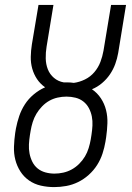

<svg xmlns="http://www.w3.org/2000/svg" viewBox="-20 -755 540 783"><path d="M201 8Q173 8 146.5 2Q120 -4 98.5 -19Q77 -34 63 -56Q49 -78 42.5 -103.5Q36 -129 37 -157Q38 -185 42 -213L45 -231Q50 -257 58.5 -282Q67 -307 81.5 -329.5Q96 -352 117.5 -370Q139 -388 164 -399Q144 -413 131 -432.5Q118 -452 111.5 -475Q105 -498 105.5 -523.5Q106 -549 110 -574L137 -735H198L170 -565Q166 -541 166.5 -517Q167 -493 175 -472.5Q183 -452 200 -437.5Q217 -423 240 -419Q244 -419 247.5 -419Q251 -419 255 -419Q261 -419 268 -418.5Q275 -418 281 -417Q304 -420 326.5 -431Q349 -442 365 -461Q381 -480 389.5 -502.5Q398 -525 402 -548L433 -735H494L462 -539Q458 -516 450 -494Q442 -472 428.5 -452Q415 -432 396 -416Q377 -400 355 -391Q377 -376 391.5 -354Q406 -332 412.5 -306Q419 -280 418 -252Q417 -224 413 -196L410 -177Q406 -153 398 -128.5Q390 -104 376 -82Q362 -60 342 -42Q322 -24 298.5 -12.5Q275 -1 250 3.5Q225 8 201 8ZM202 -47Q220 -47 238 -51Q256 -55 272.5 -64Q289 -73 303 -87Q317 -101 326.5 -117Q336 -133 341.5 -151Q347 -169 350 -186L353 -205Q356 -224 357 -243Q358 -262 354.5 -280Q351 -298 342.5 -314Q334 -330 320 -341Q306 -352 288 -356.5Q270 -361 251 -361Q233 -361 215 -357Q197 -353 181 -344Q165 -335 151.5 -321Q138 -307 128.5 -291Q119 -275 113.5 -257.5Q108 -240 105 -222L102 -204Q99 -185 98 -166Q97 -147 100.5 -129Q104 -111 112 -95Q120 -79 133.5 -68Q147 -57 165 -52Q183 -47 202 -47Z"/></svg>

Font: Iosevka Slab Light
Style: Italic
Weight: 300
Italic angle: -9°
Monospace: yes
Designer: Belleve Invis
Foundry: Belleve Invis
Version: Version 11.1.1; ttfautohint (v1.8.3)